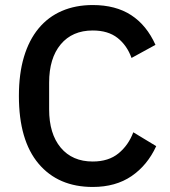

<svg xmlns="http://www.w3.org/2000/svg" viewBox="-20 -730 674 762"><path d="M348 12Q211 12 133 -80.5Q55 -173 55 -349Q55 -437 75 -504Q95 -571 133 -617Q171 -663 225.5 -686.5Q280 -710 348 -710Q439 -710 500.5 -670Q562 -630 597 -552L502 -500Q484 -550 446.5 -579.5Q409 -609 348 -609Q267 -609 221 -554Q175 -499 175 -402V-296Q175 -199 221 -144Q267 -89 348 -89Q411 -89 450.5 -121.5Q490 -154 509 -205L600 -150Q565 -74 502 -31Q439 12 348 12Z"/></svg>

Font: IBM Plex Sans Hebrew Medium
Style: Regular
Weight: 500
Designer: Mike Abbink, Paul van der Laan, Pieter van Rosmalen, Yanek Iontef
Foundry: Bold Monday
Version: Version 1.2